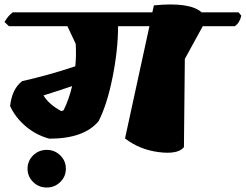

<svg xmlns="http://www.w3.org/2000/svg" viewBox="-54 -682 1097 857"><path d="M473 -565Q473 -460 448.5 -337.5Q424 -215 386 -141Q321 -63 166 -63Q107 -79 60.5 -118.5Q14 -158 -9 -209Q0 -286 45 -320Q155 -344 282 -386Q287 -430 284 -486L247 -565H-14L-34 -584Q-16 -614 3 -627H626L633 -658Q793 -674 846 -627H1011L1023 -612Q1016 -580 994 -565H851L771 -419L767 -25Q740 8 654.5 -3Q569 -14 504 -64L613 -565ZM220 -186 230 -190Q254 -239 268 -298Q223 -282 140 -256Q165 -215 220 -186ZM69 71Q69 36 94 11.5Q119 -13 154.5 -13Q190 -13 215 11.5Q240 36 240 71Q240 106 215 130.5Q190 155 154.5 155Q119 155 94 130.5Q69 106 69 71Z"/></svg>

Font: Tillana ExtraBold
Style: Regular
Weight: 800
Designer: Lipi Raval (Devanagari, Latin), Jonny Pinhorn (Latin)
Foundry: Indian Type Foundry
Version: Version 2.003;PS 1.0;hotconv 1.0.79;makeotf.lib2.5.61930; tt